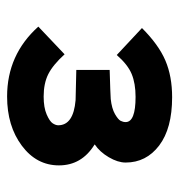

<svg xmlns="http://www.w3.org/2000/svg" viewBox="-2 -858 505 541"><g transform="rotate(90 250.5 -587.5)"><path d="M446 -501Q446 -438 390.5 -396.5Q335 -355 252 -355Q134 -355 55 -443L133 -517Q163 -484 189 -471Q215 -458 252 -458Q283 -458 302.5 -466.5Q322 -475 327.5 -483.5Q333 -492 333 -499Q333 -542 262 -548L177 -550V-644Q245 -646 259 -647Q286 -650 301.5 -659Q317 -668 320.5 -675Q324 -682 324 -689Q324 -717 253 -717Q215 -717 188.5 -706Q162 -695 135 -664L59 -735Q106 -782 150.5 -801Q195 -820 254 -820Q342 -820 390 -783.5Q438 -747 438 -689Q438 -667 423 -641.5Q408 -616 387 -602L388 -601Q446 -565 446 -501Z"/></g></svg>

Font: Sinkin Sans 700 Bold
Style: Bold
Weight: 700
Designer: Keith Bates
Foundry: K-Type
Version: Sinkin Sans (version 1.0)  by Keith Bates   •   © 2014   www